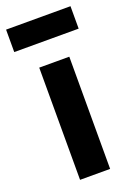

<svg xmlns="http://www.w3.org/2000/svg" viewBox="-150 -751 559 804"><g transform="rotate(-20 129.5 -348.5)"><path d="M62 -500H196V0H62ZM-14 -597V-697H273V-597Z"/></g></svg>

Font: Titillium Web[RUS by Daymarius]
Style: Bold
Weight: 700
Designer: Cyrillization by Daymarius
Foundry: Cyrillization by Daymarius
Version: Version 1.002 September 11, 2018